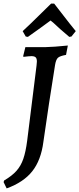

<svg xmlns="http://www.w3.org/2000/svg" viewBox="-47 -900 441 1067"><path d="M158 -558Q158 -575 151 -581.5Q144 -588 128 -588Q116 -588 83 -584L82 -589L94 -638H204Q252 -639 330 -647L320 -595Q286 -589 275 -579Q264 -569 259 -539Q244 -447 225.5 -325.5Q207 -204 194 -111Q181 -10 132.5 51.5Q84 113 -10 147L-27 112L-24 103Q20 77 44.5 49.5Q69 22 82.5 -17Q96 -56 104 -118L156 -535Q158 -553 158 -558ZM237 -880H254Q362 -740 374 -727L350 -697L338 -695L288 -738Q241 -782 234 -786L178 -745L108 -695L96 -697L79 -727Q95 -740 237 -880Z"/></svg>

Font: Alegreya Medium
Style: Italic
Weight: 500
Italic angle: -7°
Designer: Juan Pablo del Peral
Foundry: Huerta Tipografica
Version: Version 2.008; ttfautohint (v1.8)